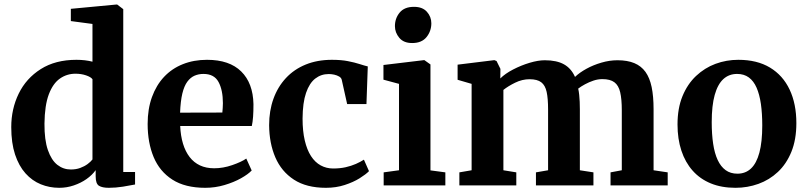

<svg xmlns="http://www.w3.org/2000/svg" viewBox="-20 -840 3657 870"><path d="M248.5 11Q204 11 164.8 -5Q125.5 -21 95.5 -54.5Q65.5 -88 48.2 -140Q31 -192 31 -264Q31 -346.5 64.8 -415.8Q98.5 -485 164.8 -527Q231 -569 326.5 -569Q346.5 -569 365 -566.8Q383.5 -564.5 399 -560.5V-731.5L301 -744.5V-800L507.5 -819.5H511L538.5 -798.5V-60.5H592V-4Q570.5 0.5 537.2 5.8Q504 11 473 11Q443.5 11 428.5 1.8Q413.5 -7.5 413.5 -41V-69Q397.5 -46.5 371.8 -28.5Q346 -10.5 314.2 0.2Q282.5 11 248.5 11ZM301 -72Q324.5 -72 343.5 -79Q362.5 -86 376.8 -96.5Q391 -107 399 -117.5V-481Q392 -491 370 -498.5Q348 -506 322 -506Q283 -506 251.5 -484Q220 -462 201.2 -412.5Q182.5 -363 181.5 -280Q181 -206 197 -160Q213 -114 240 -93Q267 -72 301 -72Z M910 11Q819 11 761.2 -26Q703.5 -63 676.2 -128.2Q649 -193.5 649 -278Q649 -346 668.5 -400Q688 -454 723.5 -491.8Q759 -529.5 808.5 -549.2Q858 -569 918 -569Q1019.5 -569 1073 -516.2Q1126.5 -463.5 1128.5 -368Q1128.5 -335.5 1126.8 -311.2Q1125 -287 1121 -269H796.5Q798.5 -224.5 809.2 -189Q820 -153.5 839.2 -128.5Q858.5 -103.5 886.2 -90.5Q914 -77.5 950.5 -77.5Q991 -77.5 1032.2 -91.8Q1073.5 -106 1096 -121.5L1120.5 -67.5Q1104.5 -50.5 1072 -32.2Q1039.5 -14 997.2 -1.5Q955 11 910 11ZM796 -329.5 987.5 -330Q988.5 -340 989.2 -351Q990 -362 990 -372.5Q990 -432 970.2 -468.5Q950.5 -505 902 -505Q880 -505 861.5 -497Q843 -489 828.8 -469.8Q814.5 -450.5 806.2 -416.2Q798 -382 796 -329.5Z M1457 11Q1368.5 11 1311.8 -26Q1255 -63 1227.5 -127.2Q1200 -191.5 1199.5 -273Q1199.5 -338 1219 -392.2Q1238.5 -446.5 1275.5 -486.2Q1312.5 -526 1365.2 -547.5Q1418 -569 1484 -569Q1525.5 -569 1556.2 -563Q1587 -557 1609.2 -549.8Q1631.5 -542.5 1646.5 -539L1640.5 -368.5H1553L1528.5 -478.5Q1526.5 -487.5 1516.8 -493.2Q1507 -499 1494.2 -501.8Q1481.5 -504.5 1469.5 -504.5Q1435 -504.5 1408.5 -484Q1382 -463.5 1366.8 -419.2Q1351.5 -375 1351 -302.5Q1351 -246 1361 -203.5Q1371 -161 1389.2 -132.8Q1407.5 -104.5 1433.2 -90.5Q1459 -76.5 1489.5 -76.5Q1520.5 -76.5 1546 -82.2Q1571.5 -88 1592.5 -97.2Q1613.5 -106.5 1629 -116.5L1652 -64.5Q1638 -50 1609.5 -32.2Q1581 -14.5 1542 -1.8Q1503 11 1457 11Z M1718.5 0V-59L1788 -68.5V-460L1717.5 -479V-545.5L1901 -567.5H1903L1930.5 -548V-68L1998 -59V0ZM1847 -645Q1809 -645 1789.2 -668.8Q1769.5 -692.5 1769.5 -721.5Q1769.5 -757 1791 -783Q1812.5 -809 1855.5 -809H1856.5Q1894.5 -809 1914.5 -786.5Q1934.5 -764 1934.5 -734.5Q1934.5 -699 1912.8 -672Q1891 -645 1848 -645Z M2061.5 0V-59L2117 -68.5V-460L2053.5 -478.5V-547L2220 -567.5L2230 -563.5L2247.5 -528L2247 -484.5Q2269 -506.5 2305.2 -525.2Q2341.5 -544 2380 -555.5Q2418.5 -567 2448.5 -567Q2502.5 -567 2535.5 -548.5Q2568.5 -530 2585.5 -491.5Q2606.5 -511.5 2637.5 -528.5Q2668.5 -545.5 2705.2 -556.2Q2742 -567 2778 -567Q2823 -567 2854.2 -554Q2885.5 -541 2904.8 -514.2Q2924 -487.5 2932.8 -445.5Q2941.5 -403.5 2941.5 -345V-68.5L3005.5 -59V0H2746.5V-59L2797.5 -68.5V-341Q2797.5 -391 2790.2 -422Q2783 -453 2764 -467.2Q2745 -481.5 2709.5 -481.5Q2689.5 -481.5 2669.2 -474.8Q2649 -468 2631 -458.2Q2613 -448.5 2600 -438.5Q2603 -425 2604.5 -410Q2606 -395 2606.8 -378.8Q2607.5 -362.5 2607.5 -344.5V-68.5L2669 -59V0H2408.5V-59L2463.5 -68.5V-344Q2463.5 -393.5 2457 -423.5Q2450.5 -453.5 2432.5 -467.2Q2414.5 -481 2379.5 -481Q2346 -481 2314 -465.2Q2282 -449.5 2261 -432.5V-68.5L2319.5 -59V0Z M3050 -276Q3050 -349.5 3072.5 -404.2Q3095 -459 3134 -495.8Q3173 -532.5 3222.2 -550.8Q3271.5 -569 3325.5 -569Q3410.5 -569 3469 -533.8Q3527.5 -498.5 3558 -434Q3588.5 -369.5 3588.5 -282Q3588.5 -207.5 3566 -152.2Q3543.5 -97 3504.8 -60.8Q3466 -24.5 3416.5 -6.8Q3367 11 3312.5 11Q3249.5 11 3200.8 -9Q3152 -29 3118.5 -66.8Q3085 -104.5 3067.5 -157.5Q3050 -210.5 3050 -276ZM3321.5 -53Q3358 -53 3383 -76.5Q3408 -100 3421 -148.5Q3434 -197 3434 -271.5Q3434 -326 3427.8 -369.2Q3421.5 -412.5 3408.2 -442.8Q3395 -473 3373.2 -489Q3351.5 -505 3320 -505Q3283 -505 3257.5 -481.5Q3232 -458 3218.5 -409.8Q3205 -361.5 3205 -286.5Q3205 -231.5 3211.5 -188.2Q3218 -145 3232 -115Q3246 -85 3268 -69Q3290 -53 3321.5 -53Z"/></svg>

Font: Merriweather 20pt
Style: Bold
Weight: 700
Version: Version 2.100